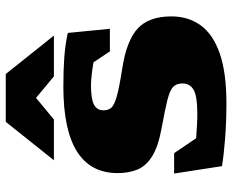

<svg xmlns="http://www.w3.org/2000/svg" viewBox="-88 -684 787 650"><g transform="rotate(-90 305.0 -358.5)"><path d="M337.5 -537Q394 -537 437.2 -533.8Q480.5 -530.5 519 -522L533 -379.5H456.5L419.5 -435Q396.5 -439 375.8 -441.2Q355 -443.5 342 -443.5Q295 -443.5 276 -433.2Q257 -423 257 -401Q257 -386 265.2 -375.5Q273.5 -365 303 -356.5Q332.5 -348 396.5 -338Q492.5 -323.5 533.8 -285.5Q575 -247.5 575 -171.5Q575 -114.5 545.2 -72.8Q515.5 -31 450.8 -8Q386 15 280 15Q218 15 160.8 10.5Q103.5 6 68 0L43 -162H112L162.5 -87.5Q182 -86 203.5 -84.8Q225 -83.5 243 -83.5Q305.5 -83.5 326.8 -96.2Q348 -109 348 -133.5Q348 -154.5 336.2 -165.5Q324.5 -176.5 291.8 -184.8Q259 -193 196 -204.5Q133.5 -216 100.8 -236.8Q68 -257.5 56.2 -287Q44.5 -316.5 44.5 -353Q44.5 -537 337.5 -537ZM88 -569 218 -732H380L510 -569H372L299 -629.5L226 -569Z"/></g></svg>

Font: Newsreader Caption ExtraBold
Style: Regular
Weight: 800
Designer: Hugues Gentile
Foundry: Production Type
Version: Version 1.001